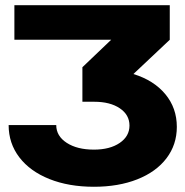

<svg xmlns="http://www.w3.org/2000/svg" viewBox="-20 -540 709 734"><path d="M629 -520V-388L490 -257Q568 -233 612 -180Q656 -127 656 -55Q656 13 616.5 65Q577 117 505 145.5Q433 174 339 174Q243 174 169 144.5Q95 115 54 61.5Q13 8 13 -62H195Q195 -20 235 6Q275 32 339 32Q400 32 437.5 6.5Q475 -19 475 -60Q475 -101 438 -126Q401 -151 340 -151H295V-283L405 -388H35V-520Z"/></svg>

Font: Non Bureau Extended
Style: Bold
Weight: 700
Width: 7
Designer: Jona Saucedo
Foundry: Non Foundry
Version: Version 1.000; ttfautohint (v1.8.4)